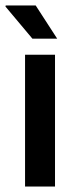

<svg xmlns="http://www.w3.org/2000/svg" viewBox="-42 -685 272 705"><path d="M77 -543 -22 -661 -21 -665H89L168 -543ZM50 0V-484H160V0Z"/></svg>

Font: Pragati Narrow
Style: Bold
Weight: 700
Designer: Hector Gatti, Marcela Romero, Pablo Cosgaya and Nicolas Silva
Foundry: Omnibus-Type
Version: Version 1.010; ttfautohint (v1.3)